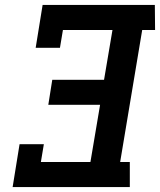

<svg xmlns="http://www.w3.org/2000/svg" viewBox="-20 -755 646 775"><path d="M31 0 59 -173H157L145 -101H345L384 -332H175L191 -433H400L434 -634H234L222 -562H124L152 -735H605L606 -634H554L465 -101H504V0Z"/></svg>

Font: Iosevka HT Extended
Style: Bold Italic
Weight: 700
Width: 7
Italic angle: -9°
Monospace: yes
Designer: Belleve Invis
Foundry: Belleve Invis
Version: Version 32.3.0; ttfautohint (v1.8.4)